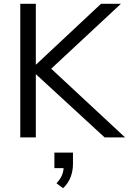

<svg xmlns="http://www.w3.org/2000/svg" viewBox="-20 -725 680 1013"><path d="M87 0V-705H169V-385H171L513 -705H618L226 -340L227 -384L640 0H532L171 -332H169V0ZM313 268 278 242Q300 218 308 197Q316 176 316 152L336 162H267V80H365V140Q365 177 352.5 209.5Q340 242 313 268Z"/></svg>

Font: NunitoSans1
Style: Book
Weight: 400
Designer: Vernon Adams
Foundry: Vernon Adams
Version: Version 3.101;gftools[0.9.27]